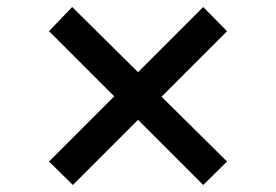

<svg xmlns="http://www.w3.org/2000/svg" viewBox="-20 -562 788 548"><path d="M188 -34 120 -101 306 -287 120 -473 186 -542 374 -356 560 -542 628 -473 441 -286 628 -101 560 -34 374 -220Z"/></svg>

Font: Nunito Sans 10pt Expanded
Style: Bold
Weight: 700
Width: 7
Designer: Vernon Adams
Foundry: Vernon Adams
Version: Version 3.101;gftools[0.9.27]